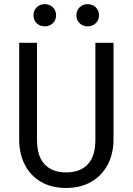

<svg xmlns="http://www.w3.org/2000/svg" viewBox="-20 -895 640 926"><path d="M527.5 -688.5V-223Q527.5 -153.5 499.2 -100.5Q471 -47.5 419.8 -18Q368.5 11.5 299 11.5Q228 11.5 177.2 -18.2Q126.5 -48 99.5 -101Q72.5 -154 72.5 -223V-688.5H158.5V-220Q158.5 -141.5 195.2 -102.5Q232 -63.5 299 -63.5Q366.5 -63.5 403.2 -102.5Q440 -141.5 440 -220V-688.5ZM196.5 -768Q172.5 -768 157 -783Q141.5 -798 141.5 -821Q141.5 -844.5 157 -859.8Q172.5 -875 196.5 -875Q219 -875 234.8 -859.8Q250.5 -844.5 250.5 -821Q250.5 -798 234.8 -783Q219 -768 196.5 -768ZM402.5 -768Q379.5 -768 364 -783Q348.5 -798 348.5 -821Q348.5 -844.5 364 -859.8Q379.5 -875 402.5 -875Q426 -875 441.8 -859.8Q457.5 -844.5 457.5 -821Q457.5 -798 441.8 -783Q426 -768 402.5 -768Z"/></svg>

Font: Fira Code Light
Style: Regular
Weight: 400
Monospace: yes
Version: Version 5.002